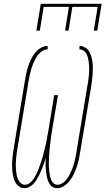

<svg xmlns="http://www.w3.org/2000/svg" viewBox="-20 -975 551 1003"><path d="M278 8Q266 8 256 2.5Q246 -3 240 -12.5Q234 -22 230 -33Q226 -44 224 -55.5Q222 -67 220.5 -78.5Q219 -90 218.5 -102Q218 -114 218 -126Q218 -138 219 -150Q215 -138 211 -126Q207 -114 202.5 -102Q198 -90 193 -78.5Q188 -67 182 -55.5Q176 -44 169 -33Q162 -22 152.5 -12.5Q143 -3 131.5 2.5Q120 8 107 8Q92 8 79.5 -1Q67 -10 60 -23Q53 -36 49.5 -51Q46 -66 44.5 -81.5Q43 -97 43 -113Q43 -129 44.5 -145Q46 -161 48 -176.5Q50 -192 53 -208L110 -553Q113 -572 117 -590.5Q121 -609 127 -627.5Q133 -646 141.5 -664Q150 -682 162.5 -698Q175 -714 192.5 -724.5Q210 -735 229 -735V-717Q212 -717 197 -706Q182 -695 172.5 -680Q163 -665 156 -649Q149 -633 144 -616.5Q139 -600 135.5 -583.5Q132 -567 129 -550L72 -205Q69 -191 67.5 -177Q66 -163 64.5 -149Q63 -135 62.5 -121.5Q62 -108 63 -94Q64 -80 66 -66.5Q68 -53 73 -41Q78 -29 87.5 -19.5Q97 -10 111 -10Q124 -10 135.5 -19Q147 -28 155 -39.5Q163 -51 169 -63.5Q175 -76 180 -88.5Q185 -101 189.5 -113.5Q194 -126 198 -139Q202 -152 205.5 -165Q209 -178 212 -190.5Q215 -203 218 -216Q221 -229 223.5 -242Q226 -255 228 -268Q230 -281 233 -294L263 -478H283L252 -294Q250 -281 248 -268Q246 -255 244.5 -242Q243 -229 241.5 -216Q240 -203 238.5 -190Q237 -177 236.5 -164Q236 -151 235.5 -138.5Q235 -126 235 -113Q235 -100 236.5 -87.5Q238 -75 240 -62.5Q242 -50 246 -38.5Q250 -27 259 -18.5Q268 -10 281 -10Q294 -10 306 -18Q318 -26 326.5 -36.5Q335 -47 341.5 -59Q348 -71 353.5 -83.5Q359 -96 363 -108.5Q367 -121 370 -133.5Q373 -146 375.5 -159Q378 -172 380 -185L437 -530Q440 -543 441.5 -556.5Q443 -570 444.5 -584Q446 -598 446 -611.5Q446 -625 445 -638Q444 -651 441.5 -664Q439 -677 434 -689Q429 -701 418.5 -709Q408 -717 395 -717V-735Q410 -735 423.5 -727.5Q437 -720 444.5 -708Q452 -696 456.5 -681.5Q461 -667 463 -651.5Q465 -636 465 -620.5Q465 -605 464 -589.5Q463 -574 461 -558Q459 -542 457 -527L399 -182Q396 -162 392 -143Q388 -124 381.5 -105Q375 -86 366.5 -67.5Q358 -49 345.5 -32.5Q333 -16 315.5 -4Q298 8 278 8ZM170 -815 193 -955H511L488 -815H470L490 -939H358L338 -815H320L340 -939H208L188 -815Z"/></svg>

Font: Iosevka Slab Thin Oblique
Style: Regular
Weight: 100
Italic angle: -9°
Monospace: yes
Designer: Belleve Invis
Foundry: Belleve Invis
Version: Version 11.1.0; ttfautohint (v1.8.3)